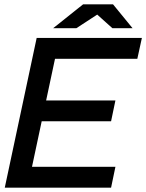

<svg xmlns="http://www.w3.org/2000/svg" viewBox="-20 -865 674 885"><path d="M2 0 149 -690H254L107 0ZM52 0 72 -96H512L492 0ZM117 -306 137 -402H512L492 -306ZM178 -594 199 -690H634L613 -594ZM225 -735 363 -845H468L453 -814L332 -735ZM498 -735 410 -814 396 -845H501L591 -735Z"/></svg>

Font: Radio Canada Big
Style: Italic
Weight: 400
Italic angle: -12°
Designer: Étienne Aubert Bonn
Foundry: Coppers and Brasses
Version: Version 1.001